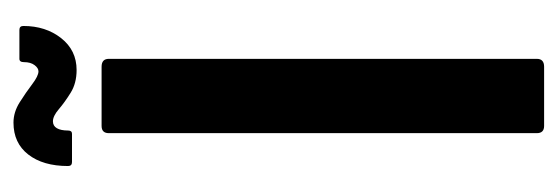

<svg xmlns="http://www.w3.org/2000/svg" viewBox="-298 -550 847 292"><g transform="rotate(-90 126.0 -403.5)"><path d="M183 -11Q183 0 171 0H81Q70 0 70 -11V-662Q70 -673 81 -673H171Q183 -673 183 -662ZM26 -718Q20 -718 20 -724Q20 -762 37.5 -784.5Q55 -807 86 -807Q102 -807 117 -797.5Q132 -788 144.5 -778.5Q157 -769 164 -769Q169 -769 173.5 -775Q178 -781 178 -791Q178 -798 183 -798H227Q233 -798 233 -792Q233 -758 214.5 -734.5Q196 -711 166 -711Q146 -711 131.5 -720Q117 -729 106.5 -738Q96 -747 88 -747Q81 -747 77.5 -741Q74 -735 74 -724Q74 -718 69 -718Z"/></g></svg>

Font: Glory Thin SemiBold
Style: Regular
Weight: 600
Version: Version 1.011